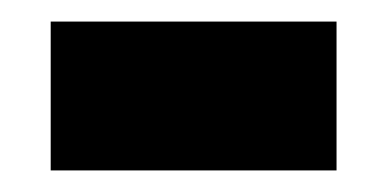

<svg xmlns="http://www.w3.org/2000/svg" viewBox="-20 -601 359 178"><path d="M27 -443V-581H292V-443Z"/></svg>

Font: Noto Sans Khmer UI SemiCondensed ExtraBold
Style: Regular
Weight: 800
Width: 4
Designer: Danh Hong and the Monotype Design Team
Foundry: Monotype Imaging Inc.
Version: Version 2.002; ttfautohint (v1.8.4.7-5d5b)